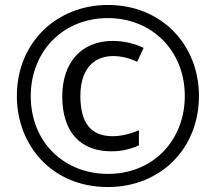

<svg xmlns="http://www.w3.org/2000/svg" viewBox="-20 -744 870 774"><path d="M415 10C626 10 782 -144 782 -357C782 -563 632 -724 415 -724C211 -724 48 -575 48 -357C48 -158 189 10 415 10ZM415 -43C240 -43 104 -169 104 -357C104 -533 230 -671 415 -671C593 -671 725 -539 725 -357C725 -181 600 -43 415 -43ZM429 -134C468 -134 505 -142 540 -158V-219C503 -203 467 -195 434 -195C348 -195 304 -246 304 -358C304 -460 354 -518 436 -518C467 -518 499 -511 533 -495L559 -551C519 -570 477 -579 434 -579C308 -579 231 -492 231 -355C231 -213 303 -134 429 -134Z"/></svg>

Font: Noto Sans Sinhala UI ExtraCondensed
Style: Regular
Weight: 400
Width: 2
Designer: Jelle Bosma - Monotype Design Team
Foundry: Monotype Imaging Inc.
Version: Version 2.006